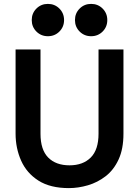

<svg xmlns="http://www.w3.org/2000/svg" viewBox="-20 -954 713 986"><path d="M334 12Q238 12 177.5 -26.5Q117 -65 88.5 -129Q60 -193 60 -268V-700H188V-267Q188 -185 227.5 -145Q267 -105 337 -105Q406 -105 446 -145Q486 -185 486 -267V-700H614V-268Q614 -189 589 -135Q564 -81 522.5 -49Q481 -17 431.5 -2.5Q382 12 334 12ZM226 -768Q191 -768 167 -792Q143 -816 143 -851Q143 -886 167 -910Q191 -934 226 -934Q261 -934 285 -910Q309 -886 309 -851Q309 -816 285 -792Q261 -768 226 -768ZM448 -768Q413 -768 389 -792Q365 -816 365 -851Q365 -886 389 -910Q413 -934 448 -934Q483 -934 507 -910Q531 -886 531 -851Q531 -816 507 -792Q483 -768 448 -768Z"/></svg>

Font: Rethink Sans
Style: Bold
Weight: 700
Designer: The Rethink Sans project authors (Hans Thiessen). DM Sans designed by Colophon Foundry.
Foundry: Rethink Communications LLC
Version: Version 1.001